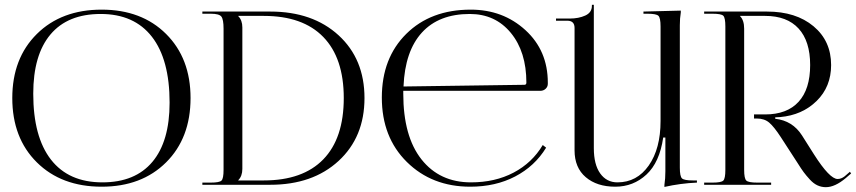

<svg xmlns="http://www.w3.org/2000/svg" viewBox="-20 -767 3553 797"><path d="M402 8Q235 8 133 -93Q31 -194 31 -360Q31 -525 133 -626Q235 -727 402 -727Q568 -727 669.5 -626Q771 -525 771 -360Q771 -194 669.5 -93Q568 8 402 8ZM405 -10Q541 -10 612.5 -95Q684 -180 684 -341Q684 -520 610.5 -614.5Q537 -709 398 -709Q261 -709 189.5 -624Q118 -539 118 -378Q118 -199 191.5 -104.5Q265 -10 405 -10Z M969 -18H1075Q1237 -18 1322 -105.5Q1407 -193 1407 -360Q1407 -526 1322 -613.5Q1237 -701 1075 -701H969V-700Q986 -683 986 -653V-66Q986 -36 969 -19ZM820 0V-9H855Q891 -9 899.5 -17.5Q908 -26 908 -62V-648Q908 -686 899 -698Q890 -710 855 -710H820V-719H1102Q1278 -719 1385.5 -620.5Q1493 -522 1493 -360Q1493 -198 1385.5 -99Q1278 0 1102 0Z M1654 -390Q1654 -384 1654 -378Q1654 -201 1729.5 -105.5Q1805 -10 1935 -10Q2035 -10 2112 -50.5Q2189 -91 2233 -165L2247 -154Q2200 -77 2118.5 -34.5Q2037 8 1932 8Q1773 8 1669 -94.5Q1565 -197 1565 -362Q1565 -526 1666.5 -626.5Q1768 -727 1934 -727Q2068 -727 2161 -642Q2254 -557 2254 -424V-419Q2254 -407 2245 -398.5Q2236 -390 2223 -390ZM1655 -408 2157 -415Q2165 -415 2165 -424Q2165 -552 2100.5 -630.5Q2036 -709 1930 -709Q1802 -709 1731.5 -632Q1661 -555 1655 -408Z M2873 -18V-9Q2804 -6 2738 9V1Q2742 -26 2742 -56V-196H2733Q2718 -93 2663.5 -42.5Q2609 8 2534 8Q2458 8 2411.5 -31.5Q2365 -71 2365 -143V-651Q2365 -681 2335 -681H2288V-690H2345Q2382 -690 2409.5 -702.5Q2437 -715 2437 -743V-747H2445V-662V-152Q2445 -84 2471.5 -47Q2498 -10 2543 -10Q2624 -10 2673 -80Q2722 -150 2722 -265V-657Q2722 -693 2713 -701.5Q2704 -710 2668 -710H2651V-719L2806 -723V-715Q2802 -691 2802 -662V-71Q2802 -35 2811 -26.5Q2820 -18 2856 -18Z M2903 0V-9H2938Q2974 -9 2982.5 -17.5Q2991 -26 2991 -62V-657Q2991 -693 2982.5 -701.5Q2974 -710 2938 -710H2903V-719H3164Q3284 -719 3357 -658Q3430 -597 3430 -497Q3430 -407 3370 -348Q3310 -289 3218 -281L3198 -280V-274Q3270 -266 3309 -205L3359 -126Q3424 -24 3457 -24Q3472 -24 3486 -35L3508 -54L3513 -47L3491 -28Q3446 10 3408 10Q3390 10 3373.5 2.5Q3357 -5 3341.5 -22Q3326 -39 3316 -52.5Q3306 -66 3291 -90L3221 -198Q3193 -241 3173 -258Q3153 -275 3122 -275H3110V-292H3156Q3247 -292 3295 -344.5Q3343 -397 3343 -497Q3343 -596 3295 -648.5Q3247 -701 3156 -701H3052V-700Q3069 -683 3069 -648V-62Q3069 -26 3078 -17.5Q3087 -9 3123 -9H3181V0Z"/></svg>

Font: FoglihtenNo06
Style: Regular
Weight: 500
Designer: gluk (gluksza@wp.pl)
Foundry: gluk (gluksza@wp.pl)
Version: Version 0.76